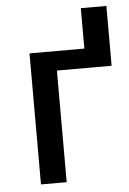

<svg xmlns="http://www.w3.org/2000/svg" viewBox="-49 -675 478 712"><g transform="rotate(-5 190.5 -319.0)"><path d="M74.7 0V-487.8H278.8V-638.2H374V-415.5H170.4V0Z"/></g></svg>

Font: Acari Sans Medium
Style: Regular
Weight: 500
Designer: Alfredo Marco Pradil and Stefan Peev
Foundry: Hanken Design Co.
Version: Version 1.045